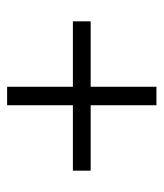

<svg xmlns="http://www.w3.org/2000/svg" viewBox="20 -542 460 540"><g transform="rotate(-90 250.0 -272.0)"><path d="M224 -62V-247H40V-297H224V-482H276V-297H460V-247H276V-62Z"/></g></svg>

Font: Spectral SC
Style: Regular
Weight: 400
Designer: Jean-Baptiste Levee
Foundry: Production Type
Version: Version 2.001